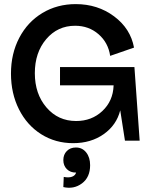

<svg xmlns="http://www.w3.org/2000/svg" viewBox="-20 -682 738 931"><path d="M335 12.2Q248.5 12.2 179.7 -31.2Q110.8 -74.7 72 -151.9Q33.2 -229 33.2 -325.2Q33.2 -421.9 73.5 -498.8Q113.8 -575.7 185.5 -618.9Q257.3 -662.1 347.2 -662.1Q453.6 -662.1 533.2 -602.8Q612.8 -543.5 629.9 -451.2L514.2 -411.1Q504.9 -475.1 457.8 -516.1Q410.6 -557.1 344.2 -557.1Q259.3 -557.1 204.1 -492.2Q148.9 -427.2 148.9 -327.1Q148.9 -226.6 205.3 -160.9Q261.7 -95.2 349.1 -95.2Q424.8 -95.2 476.3 -143.6Q527.8 -191.9 530.8 -266.1V-268.1H271V-356.9H631.8L657.2 0H585.9L563 -147Q544.9 -75.2 482.9 -31.5Q420.9 12.2 335 12.2ZM289.1 175.8Q313 180.7 328.9 175Q344.7 169.4 349.1 154.8Q321.3 155.3 304.2 138.2Q287.1 121.1 287.1 94.2Q287.1 67.4 304 50.3Q320.8 33.2 348.1 33.2Q378.9 33.2 397.9 57.1Q417 81.1 417 119.1Q417 177.7 377.4 207.3Q337.9 236.8 287.1 225.1Z"/></svg>

Font: Apfel Grotezk Mittel
Style: Regular
Weight: 500
Designer: Luigi Gorlero
Foundry: © 2023, Luigi Gorlero & Collletttivo
Version: Version 2.000;Glyphs 3.2 (3217)